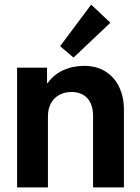

<svg xmlns="http://www.w3.org/2000/svg" viewBox="-20 -819 611 839"><path d="M54.7 -523.4H185.5V-456.1H188.5Q213.4 -492.2 255.4 -511.7Q297.4 -531.2 347.7 -531.2Q402.3 -531.2 441.7 -506.1Q481 -481 501.2 -437.7Q521.5 -394.5 521.5 -340.8V0H386.7V-311.5Q386.7 -362.8 361.6 -389.9Q336.4 -417 292 -417Q262.7 -417 239.5 -404.5Q216.3 -392.1 202.9 -368.2Q189.5 -344.2 189.5 -310.5V0H54.7ZM242.7 -617.2 378.4 -798.8 462.4 -719.7 301.3 -567.4Z"/></svg>

Font: Reddit Sans Strawberry
Style: Bold
Weight: 700
Designer: Stephen Hutchings
Foundry: Reddit
Version: Version 1.013